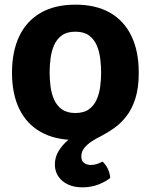

<svg xmlns="http://www.w3.org/2000/svg" viewBox="-20 -586 646 824"><path d="M31.5 -274Q31.5 -364 62.2 -429.5Q93 -495 153.8 -530.5Q214.5 -566 304 -566Q391 -566 451.5 -531.8Q512 -497.5 543.8 -432Q575.5 -366.5 575.5 -274Q575.5 -208.5 560.8 -162.8Q546 -117 522 -86.5Q498 -56 469.8 -36.2Q441.5 -16.5 415 -2.5Q393 8 373.2 21Q353.5 34 341.2 49.8Q329 65.5 329 85Q329 105 341.2 113.5Q353.5 122 370 122Q384 122 397 117.5Q410 113 420 107.5Q432.5 118.5 442 137.2Q451.5 156 453 177.5Q433.5 194 402 206Q370.5 218 334 218Q280.5 218 248 190.5Q215.5 163 215.5 119.5Q215.5 89 231.2 62.8Q247 36.5 271.5 15.8Q296 -5 322.5 -19L332 14.5Q331 14.5 323 14.8Q315 15 306 15Q217 15 155.8 -19.2Q94.5 -53.5 63 -118Q31.5 -182.5 31.5 -274ZM193 -274.5Q193 -246 196.8 -215.8Q200.5 -185.5 211.8 -159.5Q223 -133.5 245 -117.2Q267 -101 303.5 -101Q340 -101 362 -117.2Q384 -133.5 395.2 -159.5Q406.5 -185.5 410.2 -215.8Q414 -246 414 -274.5Q414 -303.5 410.2 -334.2Q406.5 -365 395.2 -391.2Q384 -417.5 362 -433.8Q340 -450 303.5 -450Q267 -450 245 -433.8Q223 -417.5 211.8 -391.2Q200.5 -365 196.8 -334.2Q193 -303.5 193 -274.5Z"/></svg>

Font: Signika SC
Style: Regular
Weight: 300
Designer: Anna Giedryś
Foundry: Anna Giedryś
Version: Version 2.000